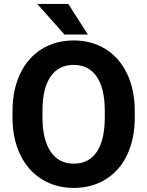

<svg xmlns="http://www.w3.org/2000/svg" viewBox="-20 -921 730 951"><path d="M647.5 -339.4Q647.5 -234.4 610.4 -155.3Q573.2 -76.2 504.2 -33.2Q435.1 9.8 345.7 9.8Q257.3 9.8 188 -32.7Q118.7 -75.2 80.6 -154.1Q42.5 -232.9 42 -335.4V-370.6Q42 -475.6 79.8 -555.4Q117.7 -635.3 186.8 -678Q255.9 -720.7 344.7 -720.7Q433.6 -720.7 502.7 -678Q571.8 -635.3 609.6 -555.4Q647.5 -475.6 647.5 -371.1ZM499 -371.6Q499 -483.4 459 -541.5Q418.9 -599.6 344.7 -599.6Q271 -599.6 231 -542.2Q190.9 -484.9 190.4 -374V-339.4Q190.4 -230.5 230.5 -170.4Q270.5 -110.4 345.7 -110.4Q419.4 -110.4 459 -168.2Q498.5 -226.1 499 -336.9ZM415 -750H299.3L164.6 -901.4H318.4Z"/></svg>

Font: SteelSelectRoboto
Style: Roboto-Bold
Weight: 700
Designer: Google
Version: Version 2.137; 2017